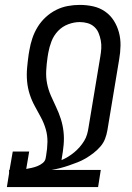

<svg xmlns="http://www.w3.org/2000/svg" viewBox="-20 -763 540 783"><path d="M8 0 17 -56V-70H19L32 -145H99L87 -74Q98 -76 109.5 -78.5Q121 -81 132.5 -85.5Q144 -90 154 -98Q164 -106 166 -117L168 -128Q173 -156 173.5 -183.5Q174 -211 166.5 -236.5Q159 -262 146.5 -285Q134 -308 121.5 -331Q109 -354 101 -379Q93 -404 90.5 -431Q88 -458 90.5 -486Q93 -514 97 -542L100 -559Q104 -583 112 -607Q120 -631 133.5 -653Q147 -675 166.5 -693Q186 -711 209 -722.5Q232 -734 256.5 -738.5Q281 -743 305 -743Q334 -743 360.5 -737Q387 -731 408.5 -716Q430 -701 444 -679Q458 -657 465 -631Q472 -605 471.5 -577Q471 -549 466 -521L418 -232Q415 -214 408.5 -197Q402 -180 389.5 -165.5Q377 -151 361.5 -139Q346 -127 330 -117.5Q314 -108 296 -101Q278 -94 260.5 -88Q243 -82 225.5 -77.5Q208 -73 190 -70H391L380 0ZM231 -110Q245 -116 258 -124Q271 -132 283 -142Q295 -152 305 -163.5Q315 -175 323 -188Q331 -201 335 -215Q339 -229 341 -243L389 -532Q392 -549 393 -565.5Q394 -582 391 -598Q388 -614 382 -628.5Q376 -643 364.5 -653.5Q353 -664 337.5 -668.5Q322 -673 305 -673Q282 -673 258 -664Q234 -655 216.5 -636.5Q199 -618 190 -594.5Q181 -571 177 -548L100 -559L177 -548L174 -530Q170 -503 168.5 -475.5Q167 -448 172 -422.5Q177 -397 187.5 -373Q198 -349 209 -326Q220 -303 228 -278Q236 -253 239 -226.5Q242 -200 239.5 -172.5Q237 -145 232 -118Z"/></svg>

Font: Iosevka Term Curly
Style: Italic
Weight: 400
Italic angle: -9°
Designer: Belleve Invis
Foundry: Belleve Invis
Version: Version 32.3.0